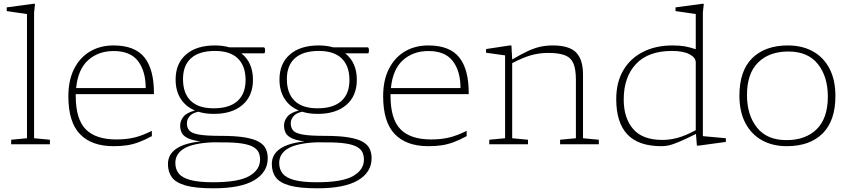

<svg xmlns="http://www.w3.org/2000/svg" viewBox="-20 -762 4490 1014"><path d="M160 -32 243.5 -24V0H39V-24L122.5 -32V-688Q116 -689 98 -691.5Q80 -694 57.5 -697.2Q35 -700.5 15.5 -703.5V-723L156.5 -742H165L160 -695.5Z M579.5 -522Q693 -522 743.5 -458Q794 -394 793 -265H380Q380 -260.5 380 -255.5Q380 -133 432.8 -79.2Q485.5 -25.5 594.5 -25.5Q646.5 -25.5 688.8 -35.5Q731 -45.5 782 -71V-43Q743 -22 711.5 -10.5Q680 1 649 5.5Q618 10 579.5 10Q463.5 10 402.2 -53.8Q341 -117.5 341 -254Q341 -338 371.2 -398Q401.5 -458 455.2 -490Q509 -522 579.5 -522ZM580.5 -492.5Q499.5 -492.5 445.8 -444.5Q392 -396.5 382 -297H749.5Q749.5 -386 709 -439.2Q668.5 -492.5 580.5 -492.5Z M1109 -160.5Q1063.5 -160.5 1027 -172Q994 -164.5 980.5 -147.2Q967 -130 967 -111.5Q967 -87.5 979.8 -72.8Q992.5 -58 1031 -51.2Q1069.5 -44.5 1147 -44.5Q1225 -44.5 1273.5 -36.2Q1322 -28 1348.2 -12.5Q1374.5 3 1384.2 24.8Q1394 46.5 1394 73.5Q1394 147.5 1322.5 190Q1251 232.5 1106.5 232.5Q1014 232.5 961.8 218Q909.5 203.5 888.2 175Q867 146.5 867 104.5Q867 53.5 911 23.5Q955 -6.5 1039.5 -15Q994 -21 970.8 -32.8Q947.5 -44.5 939.5 -61.5Q931.5 -78.5 931.5 -99.5Q931.5 -123.5 948.5 -145.2Q965.5 -167 1009.5 -178.5Q960.5 -199 934 -240.8Q907.5 -282.5 907.5 -342Q907.5 -426.5 962.5 -474.2Q1017.5 -522 1114.5 -522Q1156.5 -522 1191.5 -512H1372Q1380 -512 1380 -497Q1380 -480.5 1375 -480.5H1254.5Q1316 -432 1316 -340.5Q1316 -256 1261 -208.2Q1206 -160.5 1109 -160.5ZM1108 -190Q1191.5 -190 1234.2 -228.5Q1277 -267 1277 -339Q1277 -413.5 1236.2 -453.2Q1195.5 -493 1115.5 -493Q1032 -493 989.2 -454.8Q946.5 -416.5 946.5 -344.5Q946.5 -269.5 987.2 -229.8Q1028 -190 1108 -190ZM906 99Q906 131.5 924 154.2Q942 177 985.8 188.8Q1029.5 200.5 1105.5 200.5Q1240 200.5 1296.8 167.5Q1353.5 134.5 1353.5 81Q1353.5 61 1346.5 44.2Q1339.5 27.5 1319 15Q1298.5 2.5 1258.2 -4Q1218 -10.5 1151.5 -10Q1126.5 -10 1105 -10.5Q1000.5 -6 953.2 21.8Q906 49.5 906 99Z M1657.5 -160.5Q1612 -160.5 1575.5 -172Q1542.5 -164.5 1529 -147.2Q1515.5 -130 1515.5 -111.5Q1515.5 -87.5 1528.2 -72.8Q1541 -58 1579.5 -51.2Q1618 -44.5 1695.5 -44.5Q1773.5 -44.5 1822 -36.2Q1870.5 -28 1896.8 -12.5Q1923 3 1932.8 24.8Q1942.5 46.5 1942.5 73.5Q1942.5 147.5 1871 190Q1799.5 232.5 1655 232.5Q1562.5 232.5 1510.2 218Q1458 203.5 1436.8 175Q1415.5 146.5 1415.5 104.5Q1415.5 53.5 1459.5 23.5Q1503.5 -6.5 1588 -15Q1542.5 -21 1519.2 -32.8Q1496 -44.5 1488 -61.5Q1480 -78.5 1480 -99.5Q1480 -123.5 1497 -145.2Q1514 -167 1558 -178.5Q1509 -199 1482.5 -240.8Q1456 -282.5 1456 -342Q1456 -426.5 1511 -474.2Q1566 -522 1663 -522Q1705 -522 1740 -512H1920.5Q1928.5 -512 1928.5 -497Q1928.5 -480.5 1923.5 -480.5H1803Q1864.5 -432 1864.5 -340.5Q1864.5 -256 1809.5 -208.2Q1754.5 -160.5 1657.5 -160.5ZM1656.5 -190Q1740 -190 1782.8 -228.5Q1825.5 -267 1825.5 -339Q1825.5 -413.5 1784.8 -453.2Q1744 -493 1664 -493Q1580.5 -493 1537.8 -454.8Q1495 -416.5 1495 -344.5Q1495 -269.5 1535.8 -229.8Q1576.5 -190 1656.5 -190ZM1454.5 99Q1454.5 131.5 1472.5 154.2Q1490.5 177 1534.2 188.8Q1578 200.5 1654 200.5Q1788.5 200.5 1845.2 167.5Q1902 134.5 1902 81Q1902 61 1895 44.2Q1888 27.5 1867.5 15Q1847 2.5 1806.8 -4Q1766.5 -10.5 1700 -10Q1675 -10 1653.5 -10.5Q1549 -6 1501.8 21.8Q1454.5 49.5 1454.5 99Z M2242 -522Q2355.5 -522 2406 -458Q2456.5 -394 2455.5 -265H2042.5Q2042.5 -260.5 2042.5 -255.5Q2042.5 -133 2095.2 -79.2Q2148 -25.5 2257 -25.5Q2309 -25.5 2351.2 -35.5Q2393.5 -45.5 2444.5 -71V-43Q2405.5 -22 2374 -10.5Q2342.5 1 2311.5 5.5Q2280.5 10 2242 10Q2126 10 2064.8 -53.8Q2003.5 -117.5 2003.5 -254Q2003.5 -338 2033.8 -398Q2064 -458 2117.8 -490Q2171.5 -522 2242 -522ZM2243 -492.5Q2162 -492.5 2108.2 -444.5Q2054.5 -396.5 2044.5 -297H2412Q2412 -386 2371.5 -439.2Q2331 -492.5 2243 -492.5Z M2938 -24 3021.5 -32V-340Q3021.5 -395 3008.8 -426Q2996 -457 2964.2 -469.8Q2932.5 -482.5 2875 -482.5Q2829.5 -482.5 2786.5 -470.8Q2743.5 -459 2685 -428.5V-32L2768.5 -24V0H2564V-24L2647.5 -32V-469.5L2547 -483.5V-503L2672.5 -522H2681L2685 -448Q2733.5 -476.5 2769 -492.8Q2804.5 -509 2834.8 -515.5Q2865 -522 2899 -522Q2987 -522 3023 -484.5Q3059 -447 3059 -368.5V-32L3142.5 -24V0H2938Z M3660.5 7 3655.5 -54.5Q3597.5 -26 3564.8 -12.2Q3532 1.5 3512.2 5.8Q3492.5 10 3473 10Q3351.5 10 3293 -52.5Q3234.5 -115 3234.5 -238.5Q3234.5 -327.5 3271.8 -390.8Q3309 -454 3376 -488Q3443 -522 3531.5 -522Q3570 -522 3597 -517.2Q3624 -512.5 3654.5 -502V-688L3547.5 -703.5V-723L3688.5 -742H3697L3692 -695.5V-43L3813.5 -32V-12.5L3671 7ZM3654.5 -432.5Q3654.5 -458 3621.2 -475.5Q3588 -493 3528.5 -493Q3404 -493 3339 -424.2Q3274 -355.5 3274 -236Q3274 -139 3323.5 -81Q3373 -23 3478.5 -23Q3517.5 -23 3559 -34.2Q3600.5 -45.5 3654.5 -74.5Z M4135.5 10Q4060.5 10 4004.2 -21.2Q3948 -52.5 3916.5 -112.2Q3885 -172 3885 -257Q3885 -388.5 3953 -455.2Q4021 -522 4141.5 -522Q4216.5 -522 4273 -490.8Q4329.5 -459.5 4360.8 -399.8Q4392 -340 4392 -255Q4392 -124 4324.2 -57Q4256.5 10 4135.5 10ZM4133.5 -22Q4235 -22 4293.5 -80Q4352 -138 4352 -252Q4352 -358 4299.2 -424Q4246.5 -490 4143.5 -490Q4042.5 -490 3983.8 -432Q3925 -374 3925 -260Q3925 -154.5 3977.8 -88.2Q4030.5 -22 4133.5 -22Z"/></svg>

Font: Newsreader Caption ExtraLight
Style: Regular
Weight: 275
Designer: Hugues Gentile
Foundry: Production Type
Version: Version 1.001